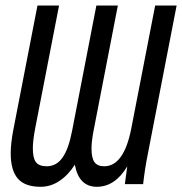

<svg xmlns="http://www.w3.org/2000/svg" viewBox="-20 -679 671 708"><path d="M336.9 9.8Q271 9.8 255.9 -71.8Q232.9 -34.7 200.2 -12.5Q167.5 9.8 129.9 9.8Q71.8 9.8 45.7 -20.5Q19.5 -50.8 19.5 -113.8Q19.5 -150.4 29.3 -201.2L118.2 -658.7H197.8L110.4 -209Q101.1 -161.1 101.1 -131.8Q101.1 -96.2 112.5 -81.1Q124 -65.9 152.3 -65.9Q188 -65.9 210.4 -97.7Q232.9 -129.4 245.6 -195.3L335.4 -658.7H414.6L326.2 -203.1Q317.4 -159.2 317.4 -130.9Q317.4 -97.2 328.1 -81.5Q338.9 -65.9 364.3 -65.9Q436.5 -65.9 463.9 -204.1L552.2 -658.7H631.3L525.4 -112.8Q514.2 -57.6 507.8 0H440.4L449.2 -65.4Q404.3 9.8 336.9 9.8Z"/></svg>

Font: Cousine
Style: Italic
Weight: 400
Italic angle: -12°
Monospace: yes
Designer: Steve Matteson
Foundry: Monotype Imaging Inc.
Version: Version 1.21